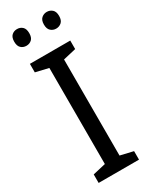

<svg xmlns="http://www.w3.org/2000/svg" viewBox="-232 -950 782 997"><g transform="rotate(-30 159.0 -452.0)"><path d="M280 0H38V-51L115 -69V-645L38 -663V-714H280V-663L203 -645V-69L280 -51ZM25 -854Q25 -880 38 -892Q51 -904 70 -904Q89 -904 102 -892Q115 -880 115 -854Q115 -828 102 -816Q89 -804 70 -804Q51 -804 38 -816Q25 -828 25 -854ZM203 -854Q203 -880 216.5 -892Q230 -904 248 -904Q267 -904 280.5 -892Q294 -880 294 -854Q294 -828 280.5 -816Q267 -804 248 -804Q230 -804 216.5 -816Q203 -828 203 -854Z"/></g></svg>

Font: Noto Sans SemiCondensed
Style: Regular
Weight: 400
Width: 4
Designer: Monotype Design Team
Foundry: Monotype Imaging Inc.
Version: Version 2.013; ttfautohint (v1.8.4.7-5d5b)